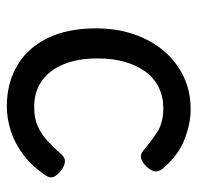

<svg xmlns="http://www.w3.org/2000/svg" viewBox="-28 -531 578 562"><g transform="rotate(90 261.0 -250.0)"><path d="M291 19Q224 19 172.5 -11Q121 -41 92 -99.5Q63 -158 63 -242Q63 -303 80.5 -353.5Q98 -404 129.5 -441Q161 -478 204 -498.5Q247 -519 300 -519Q343 -519 389.5 -500.5Q436 -482 473 -438Q484 -424 481.5 -413Q479 -402 468 -390Q455 -377 443.5 -374Q432 -371 420 -381Q393 -404 366 -421.5Q339 -439 296 -439Q263 -439 235.5 -425.5Q208 -412 189.5 -386.5Q171 -361 161 -326Q151 -291 151 -247Q151 -189 168 -147.5Q185 -106 216.5 -83.5Q248 -61 293 -61Q326 -61 349.5 -71.5Q373 -82 392 -99.5Q411 -117 431 -140Q442 -152 454 -151Q466 -150 480 -139Q494 -128 498 -117.5Q502 -107 493 -94Q466 -54 432.5 -29Q399 -4 363 7.5Q327 19 291 19Z"/></g></svg>

Font: Playwrite IT Moderna
Style: Regular
Weight: 400
Designer: Veronika Burian, José Scaglione
Foundry: TypeTogether
Version: Version 1.002